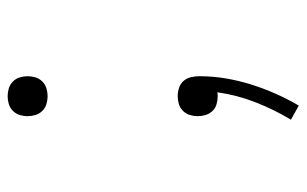

<svg xmlns="http://www.w3.org/2000/svg" viewBox="-166 -402 783 490"><g transform="rotate(-90 225.0 -156.5)"><path d="M225 -426Q215 -426 205 -429Q195 -432 187.5 -439.5Q180 -447 177 -457Q174 -467 174 -477Q174 -487 177 -497Q180 -507 187.5 -514.5Q195 -522 205 -525Q215 -528 225 -528Q235 -528 245 -525Q255 -522 262.5 -514.5Q270 -507 273 -497Q276 -487 276 -477Q276 -467 273 -457Q270 -447 262.5 -439.5Q255 -432 245 -429Q235 -426 225 -426ZM201 215 165 195Q191 152 209.5 104.5Q228 57 235 7Q232 8 229.5 8Q227 8 224 8Q214 8 204 5Q194 2 187 -5.5Q180 -13 177 -23Q174 -33 174 -43Q174 -53 177 -63Q180 -73 187.5 -80.5Q195 -88 205 -91Q215 -94 225 -94Q236 -94 246.5 -90.5Q257 -87 264 -79Q271 -71 273.5 -60Q276 -49 276 -39Q276 -5 270.5 28Q265 61 255 93Q245 125 231.5 155.5Q218 186 201 215Z"/></g></svg>

Font: Zed Sans Extralight Extended
Style: Regular
Weight: 200
Width: 7
Designer: Belleve Invis
Foundry: Belleve Invis
Version: Version 1.0.0; ttfautohint (v1.8.4)